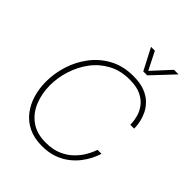

<svg xmlns="http://www.w3.org/2000/svg" viewBox="-266 -1119 1277 1277"><g transform="rotate(45 373.0 -480.0)"><path d="M352 10Q280 10 226.5 -16Q173 -42 138 -87.5Q103 -133 86 -191Q69 -249 69 -313Q69 -390 93.5 -467.5Q118 -545 167 -609Q216 -673 288 -711.5Q360 -750 455 -750Q520 -750 564 -732.5Q608 -715 635.5 -687Q663 -659 677.5 -628Q692 -597 698 -569Q704 -541 704.5 -523.5Q705 -506 705 -506H669Q669 -506 668 -527Q667 -548 658.5 -579.5Q650 -611 627.5 -642.5Q605 -674 563 -695Q521 -716 453 -716Q368 -716 302.5 -680.5Q237 -645 193.5 -586Q150 -527 127.5 -456Q105 -385 105 -314Q105 -238 131.5 -171.5Q158 -105 213.5 -64.5Q269 -24 354 -24Q421 -24 468.5 -45Q516 -66 548 -97.5Q580 -129 598.5 -160.5Q617 -192 625 -213Q633 -234 633 -234H670Q670 -234 664 -216.5Q658 -199 644 -171Q630 -143 606.5 -112Q583 -81 547.5 -53Q512 -25 464 -7.5Q416 10 352 10ZM516 -818H479L400 -970H436L506 -832H489L616 -970H659Z"/></g></svg>

Font: Be Vietnam Pro Variable Thin
Style: Italic
Weight: 100
Italic angle: -12°
Designer: Lam Bao, Tony Le, Vietanh Nguyen
Foundry: Yellow Type Foundry
Version: Version 1.002